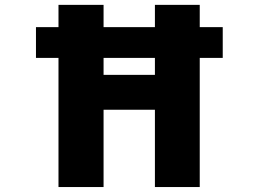

<svg xmlns="http://www.w3.org/2000/svg" viewBox="-20 -752 1040 774"><path d="M397.5 -518.6V-450.2H604.5V-518.6ZM604.5 -309.6H397.5V2H215.8V-518.6H125V-642.6H215.8V-732.4H397.5V-642.6H604.5V-732.4H785.2V-642.6H877.9V-518.6H785.2V2H604.5Z"/></svg>

Font: Gen Shin Gothic Monospace Heavy
Style: Bold
Weight: 800
Designer: [Source Han Sans]
Ryoko NISHIZUKA  (kana & ideographs); Paul D. Hunt (Latin, Greek & Cyrillic); Wenlong ZHANG  (bopomofo
Version: Version 1.002.20150607